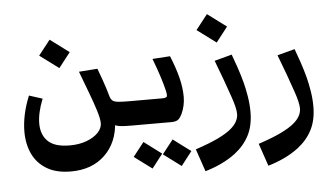

<svg xmlns="http://www.w3.org/2000/svg" viewBox="-51 -574 1558 900"><g transform="rotate(-5 728.0 -123.5)"><path d="M557.1 -114.7V0Q519.5 0 501.7 -2.2Q483.9 -4.4 467.8 -13.2L479 -24.4Q473.6 73.2 412.8 131.3Q352.1 189.5 252.9 189.5Q184.6 189.5 139.9 162.8Q95.2 136.2 73.2 90.1Q51.3 43.9 51.3 -15.1Q51.3 -53.7 60.3 -95.9Q69.3 -138.2 87.4 -182.1L149.9 -162.1Q124 -97.2 124 -46.9Q124 6.3 156 36.9Q188 67.4 257.8 67.4Q302.2 67.4 336.9 54.4Q371.6 41.5 391.6 20.8Q411.6 0 411.6 -23.9Q411.6 -44.4 399.4 -83.7Q387.2 -123 368.4 -172.4Q349.6 -221.7 330.6 -272.9L418 -279.3Q430.7 -245.1 438.7 -222.4Q446.8 -199.7 451.9 -183.1Q457 -166.5 461.4 -150.9Q465.8 -133.8 473.9 -126.2Q481.9 -118.7 500.7 -116.7Q519.5 -114.7 557.1 -114.7ZM557.1 0V-114.7Q576.7 -114.7 585.2 -101.8Q593.8 -88.9 593.8 -56.2Q593.8 -26.4 584.5 -13.2Q575.2 0 557.1 0ZM240.7 -297.9 151.4 -364.3 206.5 -434.6 295.4 -368.2Z M557.1 0V-114.7H705.6Q726.1 -114.7 730.2 -120.4Q734.4 -126 728 -152.3Q723.1 -173.8 710.7 -213.4Q698.2 -252.9 679.2 -302.7L762.2 -308.1Q785.6 -251 797.6 -203.4Q809.6 -155.8 809.6 -112.8Q809.6 -91.3 804.9 -71.3Q800.3 -51.3 793 -35.6Q782.7 -13.7 772 -6.8Q761.2 0 741.2 0ZM557.1 0Q539.1 0 529.8 -13.2Q520.5 -26.4 520.5 -56.2Q520.5 -88.9 529.1 -101.8Q537.6 -114.7 557.1 -114.7ZM772.1 209.2 688.7 147.2 740.2 81.5 823.1 143.5ZM634.9 209.2 551.4 147.2 603 81.5 685.9 143.5Z M880.9 243.2 844.7 137.2Q911.1 115.2 951.4 95.7Q991.7 76.2 1013.7 57.6Q1051.8 25.9 1051.8 -11.7Q1051.8 -24.4 1047.4 -43.9Q1043 -63.5 1033.2 -91.8Q1022 -125.5 1004.9 -172.1Q987.8 -218.8 968.8 -268.6L1050.8 -290.5Q1060.5 -265.1 1073.2 -227.8Q1085.9 -190.4 1095.7 -153.3Q1102.5 -127.4 1108.9 -89.8Q1115.2 -52.2 1115.2 -15.1Q1115.2 47.9 1092 93.8Q1068.8 139.6 1023.9 174.3Q992.2 198.2 954.8 215.6Q917.5 232.9 880.9 243.2ZM985.8 -353 896.5 -419.4 951.7 -489.7 1040.5 -423.3Z M1176.8 243.2 1140.6 137.2Q1207 115.2 1247.3 95.7Q1287.6 76.2 1309.6 57.6Q1347.7 25.9 1347.7 -11.7Q1347.7 -24.4 1343.3 -43.9Q1338.9 -63.5 1329.1 -91.8Q1317.9 -125.5 1300.8 -172.1Q1283.7 -218.8 1264.6 -268.6L1346.7 -290.5Q1356.4 -265.1 1369.1 -227.8Q1381.8 -190.4 1391.6 -153.3Q1398.4 -127.4 1404.8 -89.8Q1411.1 -52.2 1411.1 -15.1Q1411.1 47.9 1387.9 93.8Q1364.7 139.6 1319.8 174.3Q1288.1 198.2 1250.7 215.6Q1213.4 232.9 1176.8 243.2Z"/></g></svg>

Font: Markazi Text
Style: Regular
Weight: 400
Designer: Borna Izadpanah (Arabic designer), Fiona Ross (Arabic design director) and Florian Runge (Latin designer)
Foundry: Borna Izadpanah and Florian Runge
Version: Version 1.000